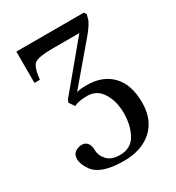

<svg xmlns="http://www.w3.org/2000/svg" viewBox="-176 -597 865 945"><g transform="rotate(-30 257.0 -124.5)"><path d="M55 118Q55 91 73 79.5Q91 68 110 68Q130 68 141.5 82.5Q153 97 153 121Q153 154 177 180Q201 206 249 206Q312 206 340 155.5Q368 105 368 36Q368 -30 338.5 -78.5Q309 -127 253 -127Q203 -127 178 -113L157 -144L163 -159L375 -414H224Q143 -414 121 -397.5Q99 -381 92 -312H61V-490H445L453 -476L448 -457Q444 -433 402 -382L222 -170L224 -168Q236 -174 278 -174Q368 -174 420 -120Q472 -66 472 36Q472 133 412.5 187Q353 241 251 241Q121 241 80 183Q55 148 55 118Z"/></g></svg>

Font: Linguistics Pro
Style: Regular
Weight: 400
Designer: Stefan Peev, Context Ltd
Foundry: Stefan Peev, Context Ltd
Version: Version 001.000